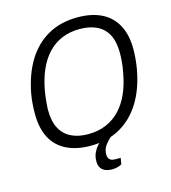

<svg xmlns="http://www.w3.org/2000/svg" viewBox="-125 -798 950 1069"><g transform="rotate(-15 350.0 -264.0)"><path d="M308 12Q227 12 169.5 -16.5Q112 -45 82.5 -101Q53 -157 53 -240Q53 -268 55 -296Q57 -324 62 -353Q82 -461 129 -538Q176 -615 249.5 -656.5Q323 -698 420 -698Q502 -698 559 -669.5Q616 -641 646 -585Q676 -529 676 -447Q676 -420 673.5 -391.5Q671 -363 666 -334Q647 -226 599.5 -148.5Q552 -71 478.5 -29.5Q405 12 308 12ZM311 -54Q369 -54 415 -73.5Q461 -93 495.5 -129.5Q530 -166 553 -218Q576 -270 587 -335Q591 -354 593 -369.5Q595 -385 596 -398Q597 -411 597.5 -422.5Q598 -434 598 -445Q598 -510 576.5 -551Q555 -592 514 -612Q473 -632 416 -632Q359 -632 313 -613Q267 -594 232.5 -557.5Q198 -521 175 -469Q152 -417 140 -351Q137 -333 135 -317.5Q133 -302 132 -289Q131 -276 130 -264.5Q129 -253 129 -242Q129 -177 151 -135.5Q173 -94 214 -74Q255 -54 311 -54ZM388 170Q369 170 352 163.5Q335 157 325 142.5Q315 128 315 104Q315 78 324 57.5Q333 37 348 19.5Q363 2 380 -12H430L429 -8Q414 4 396 27Q378 50 378 82Q378 99 387.5 109.5Q397 120 420 120H451L445 156Q431 164 415.5 167Q400 170 388 170Z"/></g></svg>

Font: Archivo SemiCondensed Light
Style: Italic
Weight: 300
Width: 4
Italic angle: -10°
Designer: Hector Gatti
Foundry: Omnibus-Type
Version: Version 2.001